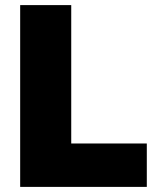

<svg xmlns="http://www.w3.org/2000/svg" viewBox="-20 -732 612 752"><path d="M59 0H555V-170H259V-712H59Z"/></svg>

Font: MV Cash Black
Style: Regular
Weight: 900
Designer: Rodrigo Fuenzalida
Foundry: fragTYPE
Version: Version 1.100;Glyphs 3.1.2 (3151)